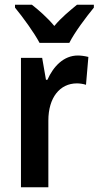

<svg xmlns="http://www.w3.org/2000/svg" viewBox="-20 -786 414 806"><path d="M146 -606H271C293 -650 342 -715 374 -754V-766H303C272 -740 240 -715 208 -677C178 -713 141 -745 114 -766H43V-754C76 -714 124 -648 146 -606ZM307 -553C247 -553 204 -507 179 -451H173L157 -543H68V0H183V-280C183 -376 231 -436 303 -436C313 -436 330 -434 341 -430L351 -547C335 -551 319 -553 307 -553Z"/></svg>

Font: Noto Sans Tamil Condensed SemiBold
Style: Regular
Weight: 600
Width: 3
Designer: Jelle Bosma - Monotype Design Team
Foundry: Monotype Imaging Inc.
Version: Version 2.004